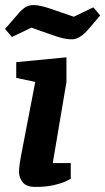

<svg xmlns="http://www.w3.org/2000/svg" viewBox="-22 -731 415 757"><path d="M118 6Q81 6 67 -13Q53 -32 53 -52Q53 -67 55.5 -84.5Q58 -102 60 -112L117 -408L42 -424V-486L240 -505V-408L186 -88H257V-26Q254 -24 237 -16Q220 -8 190 -1Q160 6 118 6ZM262 -576Q241 -576 221 -581.5Q201 -587 184 -593L102 -622L25 -585L-2 -617L45 -671Q61 -691 75.5 -701Q90 -711 110 -711Q124 -711 139 -707.5Q154 -704 170 -699L269 -665L346 -702L373 -670L326 -615Q310 -596 293.5 -586Q277 -576 262 -576Z"/></svg>

Font: Faustina Light
Style: Bold Italic
Weight: 700
Italic angle: -8°
Version: Version 1.200